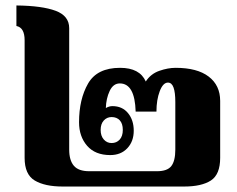

<svg xmlns="http://www.w3.org/2000/svg" viewBox="-20 -682 867 702"><path d="M70 -105V-535Q70 -581 40 -587V-662Q134 -661 183.5 -642.5Q233 -624 233 -579V-135Q233 -96 250 -76Q267 -56 306 -56H554Q592 -56 606.5 -75Q621 -94 621 -135V-309Q621 -344 614.5 -362Q608 -380 594 -380Q576 -380 564 -348.5Q552 -317 552 -274H476Q473 -377 418 -377Q394 -377 381 -349.5Q368 -322 367 -287Q379 -294 391 -294Q427 -294 448 -268.5Q469 -243 469 -204Q469 -165 445.5 -140Q422 -115 383 -115Q328 -115 298.5 -149Q269 -183 269 -235Q269 -319 302 -376.5Q335 -434 419 -434Q491 -434 513 -384Q531 -412 562.5 -423Q594 -434 622 -434Q701 -434 743 -402Q785 -370 785 -313V-105Q785 -44 751 -22Q717 0 653 0H209Q144 0 107 -22Q70 -44 70 -105ZM429 -207Q429 -230 418 -242Q407 -254 388 -254Q371 -254 359.5 -241.5Q348 -229 348 -207Q348 -185 359.5 -172Q371 -159 388 -159Q406 -159 417.5 -171.5Q429 -184 429 -207Z"/></svg>

Font: Trirong ExtraBold
Style: Regular
Weight: 800
Designer: Katatrad Team
Foundry: CadsonDemak
Version: Version 1.001